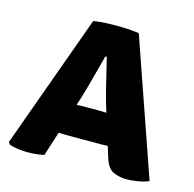

<svg xmlns="http://www.w3.org/2000/svg" viewBox="-88 -646 752 745"><g transform="rotate(15 288.0 -274.0)"><path d="M199 -551Q225 -555 249.2 -556Q273.5 -557 293.5 -557Q312 -557 333.5 -556Q355 -555 382 -551L571 -7.5Q553.5 0.5 526.5 4.8Q499.5 9 483 9Q455.5 9 430 -1.5Q404.5 -12 391.5 -57L330 -254Q322.5 -280 314.8 -311Q307 -342 299.8 -372.8Q292.5 -403.5 286 -430H280Q269.5 -392 256.8 -343Q244 -294 232 -254.5L150.5 0Q136 3.5 119 5.2Q102 7 83.5 7Q63.5 7 43.2 4Q23 1 10 -4.5L4.5 -13ZM212 -96.5Q205 -96.5 198.5 -96.8Q192 -97 185.2 -97.2Q178.5 -97.5 171.5 -97.5H101L150 -220H211Q217.5 -220 224.2 -220.2Q231 -220.5 237.8 -220.8Q244.5 -221 251.5 -221H314Q321 -221 327 -220.8Q333 -220.5 339 -220.2Q345 -220 352 -220H417.5L461 -97.5H388Q380.5 -97.5 374 -97.2Q367.5 -97 361 -96.8Q354.5 -96.5 347.5 -96.5Z"/></g></svg>

Font: Signika SC
Style: Regular
Weight: 300
Designer: Anna Giedryś
Foundry: Anna Giedryś
Version: Version 2.000